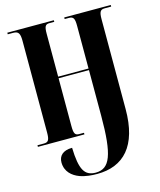

<svg xmlns="http://www.w3.org/2000/svg" viewBox="-138 -811 965 1160"><g transform="rotate(-15 345.0 -231.5)"><path d="M324 251C490 251 591 147 591 -83V-644C591 -691 599 -704 626 -704H667V-714H376V-704H402C431 -704 438 -691 438 -644V-378H248V-647C248 -691 255 -704 280 -704H311V-714H20V-704H54C86 -704 96 -690 96 -643V-69C96 -23 88 -10 61 -10H20V0H311V-10H280C255 -10 248 -23 248 -69V-368H438V-83C438 164 406 241 318 241C248 241 222 196 218 59C159 59 133 88 133 128C133 186 173 219 216 235C252 248 291 251 324 251Z"/></g></svg>

Font: Noto Serif Display Condensed Extra
Style: Regular
Weight: 800
Width: 3
Designer: Monotype Design Team
Foundry: Monotype Imaging Inc.
Version: Version 1.900